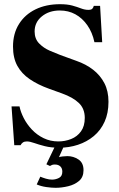

<svg xmlns="http://www.w3.org/2000/svg" viewBox="-20 -692 569 915"><path d="M262 12Q223 12 193.5 4.5Q164 -3 143 -10.5Q122 -18 108 -18Q96 -18 89 -13Q82 -8 78 0H48L35 -185H73Q78 -159 93 -129.5Q108 -100 132 -74.5Q156 -49 188 -33.5Q220 -18 258 -18Q290 -18 319 -29.5Q348 -41 366 -66Q384 -91 384 -130Q384 -174 356 -201Q328 -228 275 -247L214 -269Q161 -288 122 -314.5Q83 -341 62.5 -378.5Q42 -416 42 -470Q42 -532 70.5 -577.5Q99 -623 149.5 -647.5Q200 -672 266 -672Q301 -672 324.5 -665.5Q348 -659 366 -652Q384 -645 401 -645Q415 -645 420 -650.5Q425 -656 427 -664H457L467 -491H430Q420 -538 396 -572Q372 -606 339 -624Q306 -642 265 -642Q214 -642 179.5 -614Q145 -586 145 -542Q145 -507 166.5 -485Q188 -463 217 -450.5Q246 -438 267 -430L344 -402Q390 -386 424 -359.5Q458 -333 477.5 -295.5Q497 -258 497 -207Q497 -153 478.5 -112Q460 -71 427 -43.5Q394 -16 351.5 -2Q309 12 262 12ZM245 203Q226 203 201 199.5Q176 196 155 187L172 150Q184 155 199 159.5Q214 164 228 164Q245 164 261 156Q277 148 277 126Q277 110 267.5 101Q258 92 241 92Q233 92 228 94Q223 96 218 99L201 91L245 -1H287L261 57Q266 55 278.5 53.5Q291 52 301 52Q330 52 354 68Q378 84 378 119Q378 152 357 170Q336 188 305 195.5Q274 203 245 203Z"/></svg>

Font: Frank Ruhl Libre ExtraBold
Style: Regular
Weight: 800
Designer: Yanek Iontef
Foundry: Fontef
Version: Version 6.003;gftools[0.9.30]